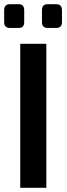

<svg xmlns="http://www.w3.org/2000/svg" viewBox="-20 -900 319 920"><path d="M202 -690V0H77V-690ZM249 -880Q277 -880 277 -851V-794Q277 -766 249 -766H209Q181 -766 181 -794V-851Q181 -880 209 -880ZM69 -880Q96 -880 96 -851V-794Q96 -766 69 -766H28Q0 -766 0 -794V-851Q0 -880 28 -880Z"/></svg>

Font: Exo 2 SemiBold
Style: Regular
Weight: 600
Designer: Natanael Gama
Foundry: Natanael Gama
Version: Version 2.010